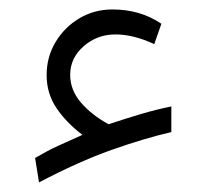

<svg xmlns="http://www.w3.org/2000/svg" viewBox="-20 -354 430 406"><path d="M128.4 -195.8Q128.4 -163.6 151.1 -137.2Q173.8 -110.8 209.5 -91.3Q248 -104 279.5 -113.3Q311 -122.6 342.3 -128.9V-74.7Q285.2 -61.5 215.6 -36.9Q146 -12.2 62.5 31.7L54.2 -20Q80.1 -35.2 102.3 -45.4Q124.5 -55.7 154.3 -68.8Q119.6 -95.2 99.1 -126Q78.6 -156.7 78.6 -195.3Q78.6 -233.4 97.4 -264.9Q116.2 -296.4 147.7 -315.2Q179.2 -334 217.8 -334Q276.9 -334 321.3 -303.7L306.2 -260.7Q262.2 -281.2 224.1 -281.2Q185.5 -281.2 157 -256.3Q128.4 -231.4 128.4 -195.8Z"/></svg>

Font: Vazirmatn UI ExtraLight
Style: Regular
Weight: 200
Designer: Saber Rastikerdar
Foundry: Saber Rastikerdar
Version: Version 33.003